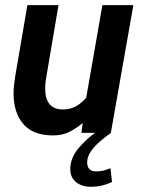

<svg xmlns="http://www.w3.org/2000/svg" viewBox="-20 -519 560 750"><path d="M187.5 10Q109 10 71 -34.5Q33 -79 33 -154.5Q33 -171 35 -188.5Q37 -206 40 -224.5L87 -499H208.5L163.5 -233.5Q160 -215 158.2 -201Q156.5 -187 156.5 -173.5Q156.5 -91.5 226 -91.5Q255.5 -91.5 278 -104.5Q300.5 -117.5 320.5 -141.5L310 -44Q282.5 -20.5 253.8 -5.2Q225 10 187.5 10ZM298 0 314 -121.5 380 -499H501L413 0ZM358.5 -5 413.5 0Q391.5 15.5 370 34Q348.5 52.5 334.5 73Q320.5 93.5 320.5 115Q320.5 150.5 355.5 150.5Q371.5 150.5 384.5 147.2Q397.5 144 411.5 138L417.5 192Q402 199.5 381.8 205Q361.5 210.5 334 210.5Q299 210.5 276.8 192.2Q254.5 174 254.5 141.5Q254.5 98.5 286.5 60.2Q318.5 22 358.5 -5Z"/></svg>

Font: Cabin
Style: Bold Italic
Weight: 700
Width: 4
Italic angle: -10°
Designer: Pablo Impallari
Foundry: Pablo Impallari. http://www.impallari.com Igino Marini. http://www.ikern.com
Version: Version 3.001